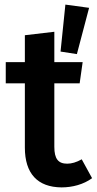

<svg xmlns="http://www.w3.org/2000/svg" viewBox="-20 -799 420 834"><path d="M264 -779 243 -575 314 -564 367 -765ZM335 -107C312 -94 291 -88 272 -88C233 -88 216 -109 216 -161V-437H326L339 -529H216V-661L88 -646V-529H5V-437H88V-158C88 -45 143 14 247 15C295 15 343 2 380 -25Z"/></svg>

Font: Fira Sans Medium
Style: Regular
Weight: 500
Designer: Carrois Corporate & Edenspiekermann AG
Foundry: Carrois Corporate GbR & Edenspiekermann AG
Version: Version 4.203